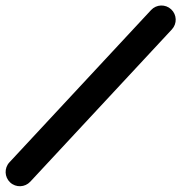

<svg xmlns="http://www.w3.org/2000/svg" viewBox="-41 -611 644 682"><path d="M495.6 -575.3C327.9 -395 160.2 -214.7 -7.5 -34.4C-26.5 -14 -25.3 18 -4.9 37C15.5 56 47.5 54.8 66.5 34.4C234.2 -145.9 401.9 -326.2 569.6 -506.6C588.6 -527 587.4 -558.9 567 -577.9C546.6 -596.9 514.6 -595.8 495.6 -575.3Z"/></svg>

Font: FRB American Cursive Guidelines Ultra
Style: Bold Italic
Weight: 1000
Italic angle: -25°
Version: Version 2.0;Modular Font Editor K font №1